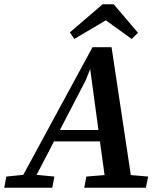

<svg xmlns="http://www.w3.org/2000/svg" viewBox="-57 -887 768 907"><path d="M-37 0 -27 -53 53 -61 380 -664H470L561 -60L643 -53L632 0H341L351 -53L437 -60L415 -219H198L116 -61L200 -53L190 0ZM348 -508 226 -273H408L369 -561ZM480 -867 595 -732 565 -703 443 -791 294 -703 273 -734 428 -867Z"/></svg>

Font: Source Serif 4 SmText Semibold
Style: Italic
Weight: 600
Italic angle: -12°
Designer: Frank Grießhammer
Foundry: Adobe
Version: Version 4.005;hotconv 1.1.0;makeotfexe 2.6.0